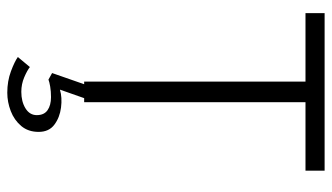

<svg xmlns="http://www.w3.org/2000/svg" viewBox="-212 -488 911 527"><g transform="rotate(90 243.5 -224.5)"><path d="M204 -607.5H16V-660H448.5V-607.5H260.5V0H204ZM234.5 211Q202.5 211 175.8 201Q149 191 136.5 182L164 149Q173.5 156.5 192.2 164.5Q211 172.5 232 172.5Q259 172.5 277.5 161Q296 149.5 296 130Q296 110 282.5 100.5Q269 91 246.5 91Q231 91 217.8 93.2Q204.5 95.5 198.5 98L180.5 88L218.5 -21L251.5 -6L226 66.5Q248 60 275.2 63.5Q302.5 67 322.2 81.8Q342 96.5 342 125Q342 153.5 325.8 172.8Q309.5 192 284.8 201.5Q260 211 234.5 211Z"/></g></svg>

Font: League Spartan Thin Light
Style: Regular
Weight: 300
Version: Version 2.002